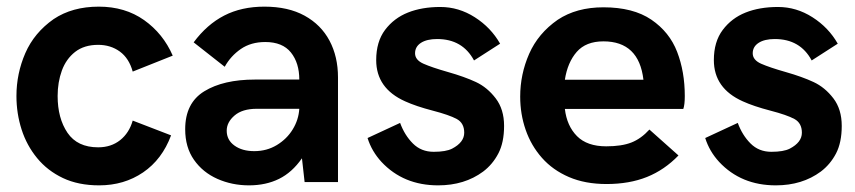

<svg xmlns="http://www.w3.org/2000/svg" viewBox="-20 -548 2574 578"><path d="M278.5 10Q216 10 169.5 -12Q123 -34 91.8 -72Q60.5 -110 45 -158.2Q29.5 -206.5 29.5 -259Q29.5 -326.5 56.2 -388Q83 -449.5 141.5 -490.5Q197.5 -528 277.5 -528Q356.5 -528 413.8 -487.5Q471 -447 500 -380.5L379.5 -332.5Q368.5 -372.5 340.8 -392.8Q313 -413 275.5 -413Q233.5 -413 206.2 -391.8Q179 -370.5 166.2 -335.5Q153.5 -300.5 153.5 -259Q153.5 -192 183.2 -148.2Q213 -104.5 275.5 -104.5Q314.5 -104.5 341.8 -126.2Q369 -148 379.5 -185L495 -140.5Q468 -68 410.8 -29Q353.5 10 278.5 10Z M729.5 10Q678.5 10 634.5 -9.5Q590.5 -29 564 -66.8Q537.5 -104.5 537.5 -159Q537.5 -238 595 -273.2Q652.5 -308.5 747.5 -308.5H881Q881 -358.5 855.8 -390Q830.5 -421.5 778.5 -421.5Q735.5 -421.5 705 -400.5Q674.5 -379.5 656.5 -347L563 -420.5Q603 -474.5 655 -501.2Q707 -528 776 -528Q847.5 -528 897 -500.8Q946.5 -473.5 972 -425.5Q997.5 -377.5 997.5 -315V0H897L889 -71.5Q859.5 -29 820 -9.5Q780.5 10 729.5 10ZM745.5 -93Q783 -93 813.2 -111.2Q843.5 -129.5 861.2 -158.5Q879 -187.5 881 -220.5H753Q709.5 -220.5 686 -200.2Q662.5 -180 662.5 -154.5Q662.5 -126.5 685.8 -109.8Q709 -93 745.5 -93Z M1299 10Q1194.5 10 1128.5 -60.5Q1099 -92.5 1086.5 -132.5L1184.5 -178Q1198 -141 1223 -116Q1248 -91 1285.5 -91Q1322.5 -91 1341 -100.5Q1377.5 -119.5 1377.5 -148.5Q1377.5 -177.5 1355 -189.8Q1332.5 -202 1282.5 -215Q1232.5 -228 1199.5 -243Q1112.5 -282 1112.5 -367Q1112.5 -422.5 1139.2 -458Q1166 -493.5 1208 -510.2Q1250 -527 1305.5 -527Q1361 -527 1409.5 -496Q1458 -465 1485.5 -416.5L1407 -366Q1372.5 -430.5 1296 -430.5Q1265 -430.5 1247.2 -419Q1229.5 -407.5 1229.5 -387.5Q1229.5 -367.5 1254.8 -356.2Q1280 -345 1329.2 -331Q1378.5 -317 1412.8 -301Q1447 -285 1472.2 -252Q1497.5 -219 1497.5 -169Q1497.5 -119 1480.2 -86Q1463 -53 1434.5 -31.5Q1378.5 10 1299 10Z M1806 6Q1741.5 6 1692.8 -15Q1644 -36 1611.5 -72.8Q1579 -109.5 1562.5 -157Q1546 -204.5 1546 -257Q1546 -324.5 1573 -386Q1600 -447.5 1659 -488.5Q1715.5 -526 1796.5 -526Q1886 -526 1940.8 -488.8Q1995.5 -451.5 2018.5 -391.8Q2041.5 -332 2041.5 -259Q2041.5 -232.5 2037 -220H1680.5Q1686.5 -169 1717 -138.2Q1747.5 -107.5 1805 -107.5Q1851.5 -107.5 1880.8 -119Q1910 -130.5 1935 -158L2022.5 -80Q1980.5 -36.5 1927.5 -15.2Q1874.5 6 1806 6ZM1917 -308Q1903.5 -423.5 1796.5 -423.5Q1744 -423.5 1716.2 -391.8Q1688.5 -360 1680.5 -308Z M2315.5 10Q2211 10 2145 -60.5Q2115.5 -92.5 2103 -132.5L2201 -178Q2214.5 -141 2239.5 -116Q2264.5 -91 2302 -91Q2339 -91 2357.5 -100.5Q2394 -119.5 2394 -148.5Q2394 -177.5 2371.5 -189.8Q2349 -202 2299 -215Q2249 -228 2216 -243Q2129 -282 2129 -367Q2129 -422.5 2155.8 -458Q2182.5 -493.5 2224.5 -510.2Q2266.5 -527 2322 -527Q2377.5 -527 2426 -496Q2474.5 -465 2502 -416.5L2423.5 -366Q2389 -430.5 2312.5 -430.5Q2281.5 -430.5 2263.8 -419Q2246 -407.5 2246 -387.5Q2246 -367.5 2271.2 -356.2Q2296.5 -345 2345.8 -331Q2395 -317 2429.2 -301Q2463.5 -285 2488.8 -252Q2514 -219 2514 -169Q2514 -119 2496.8 -86Q2479.5 -53 2451 -31.5Q2395 10 2315.5 10Z"/></svg>

Font: Acari Sans
Style: Bold
Weight: 700
Designer: Alfredo Marco Pradil and Stefan Peev (font) & Cristiano Sobral (main changes)
Foundry: Alfredo Marco Pradil and Stefan Peev (font) & Cristiano Sobral (main changes)
Version: Version 1.063; ttfautohint (v1.8.3)